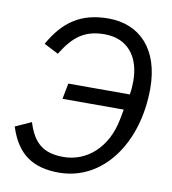

<svg xmlns="http://www.w3.org/2000/svg" viewBox="-81 -781 776 864"><g transform="rotate(10 307.0 -349.0)"><path d="M204 -318H484L475 -271C450 -140 360 -61 253 -61C162 -61 115 -99 87 -191L14 -158C53 -35 128 12 245 12C447 12 585 -183 585 -432C585 -612 488 -710 346 -710C218 -710 142 -654 82 -548L148 -514C200 -598 249 -637 341 -637C447 -637 504 -562 504 -452C504 -433 503 -413 499 -390H218Z"/></g></svg>

Font: LVC Sans
Style: Italic
Weight: 400
Italic angle: -11.31°
Designer: Mike Abbink, Paul van der Laan, Pieter van Rosmalen
Foundry: Bold Monday
Version: Version 3.0